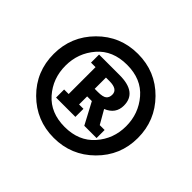

<svg xmlns="http://www.w3.org/2000/svg" viewBox="-123 -813 808 808"><g transform="rotate(45 280.5 -409.5)"><path d="M280 -159Q176 -159 103 -231.5Q30 -304 30 -409Q30 -513 103 -586.5Q176 -660 281 -660Q386 -660 458.5 -586.5Q531 -513 531 -409Q531 -305 457.5 -232Q384 -159 280 -159ZM280 -224Q364 -224 412.5 -279Q461 -334 461 -409Q461 -484 413.5 -539.5Q366 -595 281 -595Q196 -595 148 -539.5Q100 -484 100 -409Q100 -333 148 -278.5Q196 -224 280 -224ZM167 -334H194V-494H167V-542H289Q393 -542 393 -464Q393 -415 344 -395L379 -334H408V-286H335L284 -382H256V-334H282V-286H167ZM275 -427Q305 -427 315.5 -436Q326 -445 326 -462Q326 -494 277 -494H256V-427Z"/></g></svg>

Font: Zilla Slab Bold
Style: Bold
Weight: 700
Designer: Typotheque.com
Foundry: Typotheque type foundry
Version: Version 1.1; 2017; ttfautohint (v1.6)